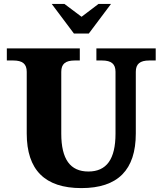

<svg xmlns="http://www.w3.org/2000/svg" viewBox="-20 -948 833 984"><path d="M397 16C584 16 676 -77 676 -264V-580C676 -620 697 -638 745 -638H778V-700H474V-638H503C551 -638 572 -620 572 -580V-263C572 -132 526 -69 433 -69C340 -69 294 -132 294 -263V-580C294 -620 315 -638 363 -638H389V-700H15V-638H48C96 -638 117 -620 117 -580V-264C117 -77 210 16 397 16ZM245 -928 359 -776H435L549 -928H485L398 -862L310 -928Z"/></svg>

Font: LT Superior Serif ExtraBold
Style: Regular
Weight: 800
Designer: Daniel Lyons
Foundry: LyonsType
Version: Version 2.120;FEAKit 1.0